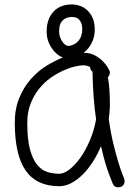

<svg xmlns="http://www.w3.org/2000/svg" viewBox="-20 -799 587 842"><path d="M240.2 -37.1Q260.7 -37.1 285.2 -56.2Q309.6 -75.2 332.5 -107.4Q355.5 -139.6 374 -183.1Q392.6 -226.6 401.4 -275.4Q394.5 -322.3 390.6 -374Q386.7 -425.8 385.7 -484.4Q375 -493.2 375 -505.9Q368.2 -508.8 360.8 -510.7Q353.5 -512.7 344.7 -512.7Q332 -512.7 308.6 -507.3Q285.2 -502 257.8 -489.7Q230.5 -477.5 202.6 -458Q174.8 -438.5 151.9 -410.2Q128.9 -381.8 114.3 -344.7Q99.6 -307.6 99.6 -260.7Q99.6 -186.5 111.8 -142.6Q124 -98.6 144 -75.2Q164.1 -51.8 189 -44.4Q213.9 -37.1 240.2 -37.1ZM335.9 -640.6Q340.8 -655.3 340.8 -670.9Q340.8 -680.7 338.9 -689.5Q336.9 -698.2 332 -706.1Q322.3 -723.6 298.8 -724.6Q279.3 -724.6 268.1 -718.8Q256.8 -712.9 250 -703.6Q243.2 -694.3 241.2 -682.6Q239.3 -670.9 239.3 -660.2Q239.3 -646.5 243.7 -635.3Q248 -624 253.9 -615.7Q259.8 -607.4 266.6 -602.5Q273.4 -597.7 278.3 -597.7Q293.9 -597.7 311 -608.4Q328.1 -619.1 335.9 -640.6ZM302.7 -779.3Q353.5 -774.4 377.9 -735.4Q387.7 -720.7 391.6 -704.1Q395.5 -687.5 395.5 -670.9Q395.5 -641.6 386.7 -621.1Q375 -589.8 346.7 -567.4Q376 -567.4 397 -555.7Q418 -543.9 431.6 -529.8Q445.3 -515.6 452.1 -503.9Q459 -492.2 459 -491.2Q461.9 -486.3 461.9 -480.5Q461.9 -470.7 453.1 -460Q461.9 -414.1 461.9 -338.9Q461.9 -323.2 460.4 -307.6Q459 -292 457 -275.4Q465.8 -214.8 477.5 -167Q489.3 -119.1 499.5 -85.9Q509.8 -52.7 517.1 -34.7Q524.4 -16.6 524.4 -15.6Q525.4 -12.7 525.9 -10.3Q526.4 -7.8 526.4 -4.9Q526.4 12.7 510.7 20.5Q502.9 22.5 499 22.5Q480.5 22.5 474.6 6.8Q472.7 2.9 456.5 -39.6Q440.4 -82 422.9 -158.2Q407.2 -120.1 386.2 -87.9Q365.2 -55.7 341.3 -32.2Q317.4 -8.8 291.5 4.4Q265.6 17.6 240.2 17.6Q140.6 17.6 92.8 -50.8Q44.9 -119.1 44.9 -260.7Q44.9 -323.2 64.9 -370.6Q85 -418 115.7 -452.6Q146.5 -487.3 183.6 -510.3Q220.7 -533.2 255.9 -546.9Q226.6 -557.6 205.6 -589.8Q184.6 -622.1 184.6 -660.2Q184.6 -714.8 213.9 -747.1Q243.2 -779.3 293 -779.3Z"/></svg>

Font: Coming Soon
Style: Regular
Weight: 400
Designer: Dathan Boardman
Foundry: Open Window
Version: Version 1.002